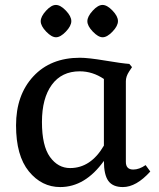

<svg xmlns="http://www.w3.org/2000/svg" viewBox="-20 -744 644 778"><path d="M224 14Q149 14 97 -49.5Q45 -113 45 -236Q45 -359 115 -434.5Q185 -510 304 -510Q338 -510 406.5 -498.5Q475 -487 504 -485L515 -472L503 -454Q490 -434 490 -415V-88Q490 -57 520 -57Q544 -57 570 -75L589 -49Q532 14 478 14Q437 14 419 -11Q401 -36 401 -92Q325 14 224 14ZM264 -63Q348 -63 401 -154V-424Q355 -455 303 -455Q230 -455 190 -400.5Q150 -346 150 -249.5Q150 -153 182.5 -108Q215 -63 264 -63ZM167 -616Q145 -639 145 -658Q145 -677 166.5 -700.5Q188 -724 206.5 -724Q225 -724 247 -701Q269 -678 269 -658.5Q269 -639 247 -616Q225 -593 207 -593Q189 -593 167 -616ZM356 -616Q334 -639 334 -658Q334 -677 355.5 -700.5Q377 -724 395.5 -724Q414 -724 436 -701Q458 -678 458 -658.5Q458 -639 436 -616Q414 -593 396 -593Q378 -593 356 -616Z"/></svg>

Font: Gabriela
Style: Regular
Weight: 400
Designer: Eduardo Rodriguez Tunni
Foundry: Eduardo Rodriguez Tunni
Version: Version 1.003